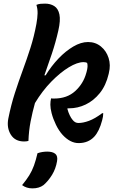

<svg xmlns="http://www.w3.org/2000/svg" viewBox="-20 -777 640 1060"><path d="M466 -545Q507 -545 537 -520.5Q567 -496 579.5 -457Q592 -418 581 -374L580 -369Q565 -305 531 -263Q497 -221 453 -200Q409 -179 362 -179H353L352 -176Q357 -157 365 -140.5Q373 -124 381 -115Q394 -98 413 -98Q439 -98 471.5 -110Q504 -122 544 -152H550Q550 -134 544 -113Q528 -52 500 -22Q467 13 414 13Q368 13 326 -32Q305 -55 289 -88Q273 -121 265 -152Q258 -179 258 -199Q258 -208 259 -217Q260 -226 262 -234Q267 -233 271 -233Q275 -233 279 -233Q350 -233 395 -274Q440 -315 456 -373L458 -380Q467 -412 461 -430Q453 -434 441 -434Q407 -434 360 -405.5Q313 -377 263.5 -326.5Q214 -276 173 -208Q159 -158 149 -106.5Q139 -55 137 1Q127 4 113 4Q63 4 39.5 -34Q16 -72 26 -123Q41 -198 62 -263Q83 -328 105.5 -389Q128 -450 148 -512.5Q168 -575 181 -645Q187 -679 187.5 -703.5Q188 -728 181 -750Q192 -755 204 -756Q216 -757 229 -757Q258 -757 279.5 -743.5Q301 -730 308 -697.5Q315 -665 302 -608Q287 -542 266.5 -481Q246 -420 225 -361H232Q263 -412 302.5 -453.5Q342 -495 384.5 -520Q427 -545 466 -545ZM187 69Q213 60 241 60Q270 60 285 72Q300 84 295 113Q288 155 267 189Q246 223 220 245Q196 263 159 263Q126 263 102 245Q126 216 141.5 191Q157 166 167.5 137Q178 108 187 69Z"/></svg>

Font: Recursive Sn Csl St SmB
Style: Italic
Weight: 600
Italic angle: -15°
Version: Version 1.079;hotconv 1.0.112;makeotfexe 2.5.65598; ttfautoh